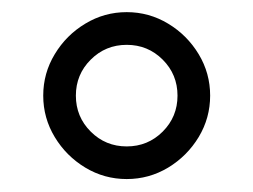

<svg xmlns="http://www.w3.org/2000/svg" viewBox="-20 -712 409 310"><path d="M49.8 -557.6Q49.8 -593.8 68.4 -624.5Q86.9 -655.3 117.7 -673.8Q148.4 -692.4 184.6 -692.4Q220.7 -692.4 251.5 -673.8Q282.2 -655.3 300.8 -624.5Q319.3 -593.8 319.3 -557.6Q319.3 -521.5 300.8 -490.7Q282.2 -460 251.5 -441.4Q220.7 -422.9 184.6 -422.9Q148.4 -422.9 117.7 -441.4Q86.9 -460 68.4 -490.7Q49.8 -521.5 49.8 -557.6ZM184.6 -475.6Q218.8 -475.6 242.7 -499.5Q266.6 -523.4 266.6 -557.6Q266.6 -591.8 242.7 -615.7Q218.8 -639.6 184.6 -639.6Q150.4 -639.6 126.5 -615.7Q102.5 -591.8 102.5 -557.6Q102.5 -523.4 126.5 -499.5Q150.4 -475.6 184.6 -475.6Z"/></svg>

Font: jf-openhuninn-2.0
Style: Regular
Weight: 400
Designer: [Kosugi Maru]
Designed by MOTOYA      

[Varela Round]
Joe Prince (Latin component); Avraham Cornfeld (Hebrew component)
Foundry: justfont CO.,LTD.
Version: 2.0